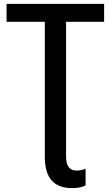

<svg xmlns="http://www.w3.org/2000/svg" viewBox="-20 -734 573 994"><path d="M355 240C382 240 409 234 423 226V139C412 145 395 149 377 149C343 149 322 130 322 74V-621H519V-714H14V-621H212V77C212 192 262 240 355 240Z"/></svg>

Font: Noto Sans Thai Medium
Style: Regular
Weight: 500
Designer: Monotype Design Team
Foundry: Monotype Imaging Inc.
Version: Version 1.901